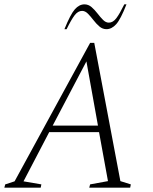

<svg xmlns="http://www.w3.org/2000/svg" viewBox="-35 -862 701 882"><path d="M-15 0 -11 -15 32 -29 379 -665H398L518 -30L566 -15L563 0H375L379 -15L461 -30L420 -255H191L73 -29L155 -15L152 0ZM207 -285H415L362 -580ZM261 -728Q289 -797 309 -819.5Q329 -842 353 -842Q371 -842 385.5 -829.5Q400 -817 413 -800Q426 -783 438.5 -770.5Q451 -758 465 -758Q484 -758 499.5 -778.5Q515 -799 536 -842H546Q519 -773 498.5 -750.5Q478 -728 454 -728Q436 -728 421.5 -740.5Q407 -753 394 -770Q381 -787 368.5 -799.5Q356 -812 342 -812Q323 -812 307.5 -791.5Q292 -771 271 -728Z"/></svg>

Font: Spectral ExtraLight
Style: Italic
Weight: 275
Italic angle: -10°
Designer: Jean-Baptiste Levee
Foundry: Production Type
Version: Version 2.001